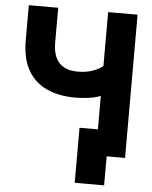

<svg xmlns="http://www.w3.org/2000/svg" viewBox="-58 -771 762 965"><g transform="rotate(5 322.5 -288.5)"><path d="M547.9 -131.1H355.5V146.5H503.9V0H547.9ZM320 -280.3Q387.9 -280.3 432.4 -294.5Q477 -308.8 502.5 -327.4Q528 -346 538.6 -360.3Q549.2 -374.5 549.2 -374.5L477.5 -479.9Q477.5 -479.9 468.9 -469.5Q460.4 -459.1 441.8 -445.7Q423.3 -432.3 393.2 -421.9Q363.1 -411.5 320 -411.5Q279.3 -411.5 251.8 -426.6Q224.3 -441.7 210.3 -471.5Q196.3 -501.4 196.3 -545.8V-722.7H47.9V-545.8Q47.9 -453 81.8 -394.5Q115.7 -335.9 177.1 -308.1Q238.5 -280.3 320 -280.3ZM596.7 0V-722.7H448.2V0Z"/></g></svg>

Font: Giphurs SC
Style: Regular
Weight: 400
Version: Version 0.920